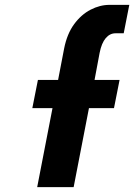

<svg xmlns="http://www.w3.org/2000/svg" viewBox="-20 -770 552 790"><path d="M133 0 196 -325H113L136 -441H219L244 -571Q256 -631 285 -670.5Q314 -710 352.5 -730Q391 -750 431 -750H512L489 -633H455Q432 -633 415 -613Q398 -593 390 -553L369 -441H472L449 -325H346L283 0Z"/></svg>

Font: Teachers
Style: Italic
Weight: 400
Italic angle: -11°
Designer: Alfredo Marco Pradil, Chank Diesel
Version: Version 1.001